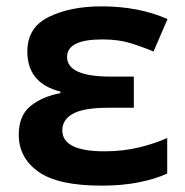

<svg xmlns="http://www.w3.org/2000/svg" viewBox="-20 -574 583 604"><path d="M401 -333H329Q191 -333 191 -395Q191 -450 302 -450Q352 -450 389.5 -438.5Q427 -427 463 -412L507 -514Q417 -554 299 -554Q202 -554 134 -521Q66 -488 66 -412Q66 -312 170 -286V-281Q112 -270 75.5 -240Q39 -210 39 -150Q39 -78 100.5 -34Q162 10 299 10Q365 10 417 -0.5Q469 -11 506 -28V-140Q472 -124 420.5 -111Q369 -98 309 -98Q176 -98 176 -164Q176 -198 210 -216.5Q244 -235 320 -235H401Z"/></svg>

Font: Noto Sans UI
Style: Bold
Weight: 700
Designer: Monotype Design Team
Foundry: Monotype Imaging Inc.
Version: Version 1.901